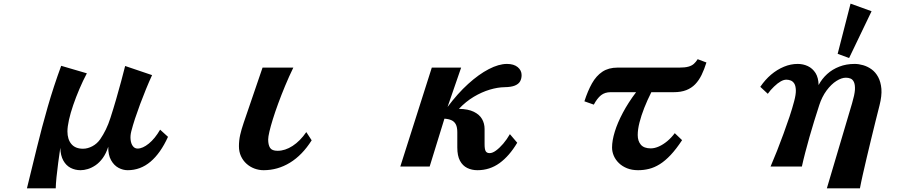

<svg xmlns="http://www.w3.org/2000/svg" viewBox="-20 -909 5040 1048"><path d="M454.1 -508.8Q432.6 -468.3 413.6 -423.6Q394.5 -378.9 379.6 -335.4Q364.7 -292 356.4 -254.6Q348.1 -217.3 348.1 -191.9Q348.1 -148.4 369.6 -122.8Q391.1 -97.2 433.1 -97.2Q458.5 -97.2 484.1 -110.8Q509.8 -124.5 526.9 -148.9Q543.9 -173.8 557.9 -202.4Q571.8 -231 583 -266.1Q599.1 -315.9 613.8 -366.7Q628.4 -417.5 641.1 -464.4Q653.8 -511.2 663.1 -548.8L810.1 -499Q793.5 -462.9 776.9 -422.4Q760.3 -381.8 744.9 -340.6Q729.5 -299.3 717 -261.5Q704.6 -223.6 696.8 -192.9Q690.4 -168 692.9 -146.2Q695.3 -124.5 705.3 -111.3Q715.3 -98.1 731 -98.1Q758.8 -98.1 792.2 -125.2Q825.7 -152.3 854 -201.2L897 -162.1Q856.4 -72.8 801.5 -26.4Q746.6 20 676.8 20Q650.9 20 626.5 6.8Q602.1 -6.3 586.2 -34.7Q570.3 -63 570.8 -107.9Q559.1 -71.3 541 -46.4Q522.9 -21.5 501.7 -7.1Q480.5 7.3 459.2 13.7Q438 20 419.9 20Q390.1 20 365.5 7.3Q340.8 -5.4 325.7 -32.5Q310.5 -59.6 309.1 -102.1Q303.2 -62 297.6 -20Q292 22 288.3 58.6Q284.7 95.2 284.2 119.1H127Q154.3 7.8 181.4 -103.3Q208.5 -214.4 240.5 -325.7Q272.5 -437 314 -549.8Z M1581.1 -540Q1557.1 -490.7 1536.4 -440.7Q1515.6 -390.6 1498.5 -344Q1481.4 -297.4 1469.2 -258.1Q1457 -218.8 1450.4 -190.2Q1443.8 -161.6 1443.8 -147.9Q1443.8 -118.2 1454.1 -102.1Q1464.4 -85.9 1495.1 -85.9Q1536.1 -85.9 1577.1 -112.5Q1618.2 -139.2 1651.9 -188L1681.2 -143.1Q1629.9 -62 1562.7 -21Q1495.6 20 1418.9 20Q1393.1 20 1368.9 11Q1344.7 2 1325.7 -15.1Q1306.6 -32.2 1295.4 -56.4Q1284.2 -80.6 1284.2 -110.8Q1284.2 -142.6 1291 -172.9Q1297.9 -203.1 1310.1 -238.8L1413.1 -540Z M2747.1 -560.1Q2784.7 -560.1 2805.9 -542.5Q2827.1 -524.9 2827.1 -499Q2827.1 -479.5 2818.8 -464.8Q2810.5 -450.2 2790.3 -441.9Q2770 -433.6 2733.9 -433.1Q2696.8 -432.6 2653.3 -419.7Q2609.9 -406.7 2566.4 -380.9Q2522.9 -355 2484.9 -314.9Q2535.6 -314 2566.4 -298.8Q2597.2 -283.7 2611.1 -259.3Q2625 -234.9 2625 -205.1V-122.1Q2625 -94.2 2631.1 -83.7Q2637.2 -73.2 2652.8 -73.2Q2668 -73.2 2687.3 -87.2Q2706.5 -101.1 2726.6 -124.5Q2746.6 -147.9 2763.2 -176.8L2803.2 -129.9Q2760.3 -57.6 2706.8 -18.8Q2653.3 20 2585.9 20Q2555.2 20 2530.3 7.8Q2505.4 -4.4 2490.7 -31.5Q2476.1 -58.6 2476.1 -104V-187Q2476.1 -214.8 2468 -230.2Q2460 -245.6 2444.3 -252.7Q2428.7 -259.8 2405.8 -261.2L2325.2 0H2165L2336.9 -540H2497.1L2422.9 -325.2Q2477.5 -398.4 2535.4 -450.9Q2593.3 -503.4 2647.9 -531.7Q2702.6 -560.1 2747.1 -560.1Z M3835.9 -567.9Q3824.2 -530.3 3809.6 -500.2Q3794.9 -470.2 3774.7 -449.2Q3754.4 -428.2 3725.8 -417Q3697.3 -405.8 3657.2 -405.8H3535.2Q3513.2 -362.3 3496.6 -320.1Q3480 -277.8 3470.5 -240.2Q3460.9 -202.6 3460.9 -171.9Q3460.9 -139.2 3478 -119.1Q3495.1 -99.1 3532.2 -99.1Q3553.2 -99.1 3576.7 -109.6Q3600.1 -120.1 3622.6 -138.9Q3645 -157.7 3663.1 -182.1L3703.1 -144Q3670.9 -95.2 3640.9 -63.2Q3610.8 -31.2 3581.5 -12.9Q3552.2 5.4 3522.9 12.7Q3493.7 20 3462.9 20Q3429.2 20 3402.8 9.5Q3376.5 -1 3358.2 -18.8Q3339.8 -36.6 3330.3 -58.6Q3320.8 -80.6 3320.8 -104Q3320.8 -141.6 3335.7 -190.2Q3350.6 -238.8 3379.9 -293.9Q3409.2 -349.1 3452.1 -405.8H3313Q3281.7 -405.8 3260.7 -389.2Q3239.7 -372.6 3221.2 -337.9L3169.9 -356Q3188 -412.6 3211.2 -453.9Q3234.4 -495.1 3268.1 -517.6Q3301.8 -540 3351.1 -540H3688Q3719.2 -540 3737.5 -545.2Q3755.9 -550.3 3767.3 -560.5Q3778.8 -570.8 3788.1 -585.9Z M4737.3 -847.7 4614.7 -592.3 4552.2 -615.2 4622.6 -889.2ZM4334 -560.1Q4363.8 -560.1 4389.4 -548.1Q4415 -536.1 4431.6 -510.3Q4447.3 -484.9 4448.2 -444.8Q4466.3 -479 4494.9 -504.9Q4523.4 -530.8 4561.5 -545.4Q4599.1 -560.1 4645 -560.1Q4667.5 -560.1 4691.9 -553Q4716.3 -545.9 4737.8 -530.3Q4759.3 -514.6 4773.4 -488.3Q4787.6 -461.9 4791 -423.8Q4793.9 -385.7 4780.8 -334Q4770.5 -293.5 4758.5 -245.4Q4746.6 -197.3 4734.4 -147Q4722.2 -96.7 4710.7 -47.9Q4699.2 1 4689.5 43.9Q4684.6 65.4 4680.7 84.2Q4676.8 103 4673.8 119.1H4493.2L4630.9 -345.2Q4644.5 -391.1 4646.5 -418Q4647.9 -445.3 4641.4 -460.2Q4634.8 -475.1 4623 -480Q4611.3 -484.9 4597.2 -484.9Q4573.7 -484.9 4545.7 -467.3Q4517.6 -449.7 4491.7 -415Q4466.3 -380.4 4451.7 -335Q4437 -289.6 4423.8 -247.1Q4410.6 -204.6 4398.4 -161.4Q4386.2 -118.2 4375.5 -77.1Q4370.1 -56.6 4365.5 -37.4Q4360.8 -18.1 4356.9 0H4186Q4203.1 -39.6 4221.2 -85.4Q4239.3 -131.3 4256.8 -179.2Q4274.4 -227.1 4289.6 -272.5Q4304.7 -317.9 4314.9 -356.9Q4324.7 -393.6 4324 -416.7Q4323.2 -439.9 4315.9 -452.1Q4308.1 -464.8 4296.4 -469.5Q4284.7 -474.1 4272 -474.1Q4244.1 -474.1 4205.1 -436.5Q4185.1 -417.5 4170.9 -397L4129.9 -435.1Q4183.1 -513.2 4259.3 -544.9Q4295.9 -560.1 4334 -560.1Z"/></svg>

Font: BIZ UDMincho
Style: Bold
Weight: 700
Monospace: yes
Designer: TypeBank Co., Ltd.
Foundry: Morisawa Inc.
Version: Version 1.06